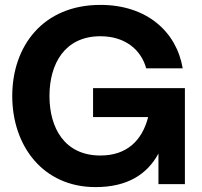

<svg xmlns="http://www.w3.org/2000/svg" viewBox="-20 -752 825 784"><path d="M370 12C500 12 581 -40 627 -125V0H735V-392H360V-274H585C560 -177 497 -117 390 -117C244 -117 182 -229 182 -360C182 -491 244 -604 390 -604C491 -604 556 -549 577 -473H726C701 -622 580 -732 390 -732C155 -732 30 -563 30 -360C30 -157 155 12 370 12Z"/></svg>

Font: Aspekta 650
Style: Regular
Weight: 650
Designer: Ivo Dolenc
Version: Version 2.000